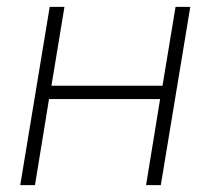

<svg xmlns="http://www.w3.org/2000/svg" viewBox="-20 -540 640 560"><path d="M39 0 125 -520H168L130 -290H454L492 -520H535L449 0H406L447 -251H123L82 0Z"/></svg>

Font: Iosevka Extralight Extended
Style: Italic
Weight: 200
Width: 7
Italic angle: -9°
Monospace: yes
Designer: Belleve Invis
Foundry: Belleve Invis
Version: Version 32.5.0; ttfautohint (v1.8.4)